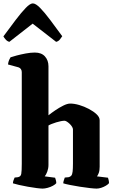

<svg xmlns="http://www.w3.org/2000/svg" viewBox="-52 -1109 676 1129"><path d="M199 0Q188 0 164 -3Q140 -6 112 -11Q84 -16 60 -21.5Q36 -27 24 -31Q24 -39 27.5 -49Q31 -59 34 -65L53 -67Q70 -70 73 -86.5Q76 -103 76 -147V-685Q76 -695 71 -702.5Q66 -710 57 -713L-5 -730Q-3 -746 2 -757Q7 -768 10 -772Q21 -776 45.5 -782.5Q70 -789 99 -794.5Q128 -800 153 -800Q192 -800 212.5 -777Q233 -754 233 -719V-431Q249 -444 272.5 -460Q296 -476 320 -488Q344 -500 361 -500Q385 -500 414 -491.5Q443 -483 470.5 -468.5Q498 -454 516 -437Q534 -420 534 -402V-128Q534 -106 528.5 -91.5Q523 -77 518 -72L583 -64Q585 -58 587 -49.5Q589 -41 589 -32Q584 -25 570.5 -17Q557 -9 542.5 -4.5Q528 0 516 0Q504 0 477 -3Q450 -6 418 -11Q386 -16 359 -21.5Q332 -27 320 -31Q320 -39 323.5 -49Q327 -59 329 -65L351 -67Q361 -69 367 -76Q373 -83 375 -100Q377 -117 377 -147V-348Q377 -355 371.5 -364Q366 -373 357.5 -381Q349 -389 341 -394Q333 -399 327 -399Q319 -399 306 -396.5Q293 -394 278.5 -389.5Q264 -385 251.5 -380Q239 -375 233 -371V-139Q233 -119 226 -100Q219 -81 211 -72L272 -64Q274 -59 276.5 -49.5Q279 -40 279 -32Q274 -25 259.5 -17Q245 -9 228 -4.5Q211 0 199 0ZM3 -863Q-9 -866 -18 -876Q-27 -886 -32 -895Q7 -948 40 -991.5Q73 -1035 99 -1062Q125 -1089 141 -1089Q158 -1089 184 -1062.5Q210 -1036 243 -992Q276 -948 314 -896Q310 -890 301 -878Q292 -866 278 -863L140 -970Z"/></svg>

Font: Texturina 12pt ExtraBold
Style: Regular
Weight: 800
Designer: Guillermo Torres Carreño
Foundry: Omnibus-Type
Version: Version 1.002